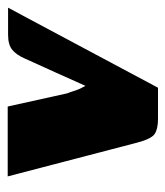

<svg xmlns="http://www.w3.org/2000/svg" viewBox="15 -456 440 511"><g transform="rotate(-90 235.5 -200.0)"><path d="M175 0Q149 0 135.5 -8.5Q122 -17 112 -55L22 -400H208L243 -242Q247 -232 249.5 -223.5Q252 -215 255.5 -207.5Q259 -200 263 -193Q281 -234 299.5 -274.5Q318 -315 336 -355Q345 -376 358.5 -387.5Q372 -399 399 -399H471L258 0Z"/></g></svg>

Font: Genos ExtraBold
Style: Italic
Weight: 800
Italic angle: -8°
Version: Version 1.010